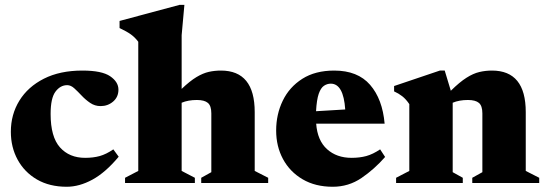

<svg xmlns="http://www.w3.org/2000/svg" viewBox="-20 -734 2190 770"><path d="M310.5 -451Q388.5 -451 421.8 -428.2Q455 -405.5 455 -374.5Q455 -345 433.8 -326.8Q412.5 -308.5 383.5 -308.5Q360.5 -308.5 341.8 -321.2Q323 -334 307.5 -350.5Q292 -367 278 -379.8Q264 -392.5 249.5 -392.5Q222 -392.5 202.5 -366.5Q183 -340.5 183 -277Q183 -185 220.5 -143Q258 -101 321.5 -101Q354 -101 380 -108.2Q406 -115.5 434.5 -135L456 -105.5Q403 -42 350.5 -13.5Q298 15 247.5 15Q178.5 15 128.2 -14.2Q78 -43.5 50.8 -93.5Q23.5 -143.5 23.5 -205.5Q23.5 -275 57.8 -330.5Q92 -386 156.2 -418.5Q220.5 -451 310.5 -451Z M761.5 0H481.5V-21L534.5 -48.5V-566.5Q521.5 -584 505.2 -595.8Q489 -607.5 459.5 -621.5V-650L700 -714.5H719.5L708.5 -593V-377.5Q741.5 -409 767.8 -424.8Q794 -440.5 817.5 -445.8Q841 -451 866 -451Q1001.5 -451 1001.5 -284.5V-48.5L1055.5 -21V0H787V-21L827.5 -43.5V-279.5Q827.5 -309.5 813.8 -321.2Q800 -333 769.5 -333Q734.5 -333 708.5 -322V-48.5L761.5 -21Z M1320.5 -451Q1414.5 -451 1464.2 -393.8Q1514 -336.5 1522.5 -238H1248Q1253 -170.5 1291.5 -135.8Q1330 -101 1390 -101Q1422.5 -101 1449 -108.2Q1475.5 -115.5 1504.5 -135L1524.5 -104.5Q1481.5 -55.5 1429.8 -20.2Q1378 15 1314.5 15Q1244.5 15 1193.5 -15Q1142.5 -45 1115 -96Q1087.5 -147 1087.5 -210.5Q1087.5 -275.5 1114 -330.2Q1140.5 -385 1192.5 -418Q1244.5 -451 1320.5 -451ZM1306.5 -398.5Q1292 -398.5 1279.2 -390Q1266.5 -381.5 1258.2 -357.8Q1250 -334 1247.5 -288L1364.5 -295Q1357.5 -398.5 1306.5 -398.5Z M1874 -21 1914.5 -43.5V-279.5Q1914.5 -309.5 1900.8 -321.2Q1887 -333 1856.5 -333Q1821.5 -333 1795.5 -322V-43.5L1836 -21V0H1568.5V-21L1621.5 -48.5V-316.5Q1608 -336.5 1593.2 -348Q1578.5 -359.5 1560.5 -367.5V-389L1744 -451H1763.5L1788 -370Q1823.5 -405 1850.8 -422.2Q1878 -439.5 1902.5 -445.2Q1927 -451 1953 -451Q2088.5 -451 2088.5 -284.5V-48.5L2142.5 -21V0H1874Z"/></svg>

Font: Newsreader 16pt ExtraBold
Style: Regular
Weight: 800
Designer: Hugues Gentile
Foundry: Production Type
Version: Version 1.003; ttfautohint (v1.8.3)